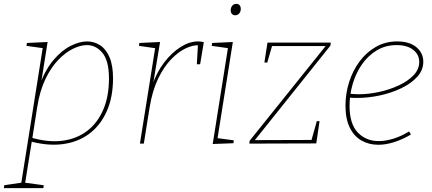

<svg xmlns="http://www.w3.org/2000/svg" viewBox="-62 -742 2234 992"><path d="M-42 230 -40 215 54 201 47 209 160 -502 168 -492 75 -505 77 -520 184 -525 147 -293 142 -301Q172 -382 214.5 -432Q257 -482 303 -505Q349 -528 388 -528Q425 -528 455.5 -508Q486 -488 504 -446Q522 -404 522 -337Q522 -240 489.5 -167Q457 -94 398.5 -50.5Q340 -7 259.5 3Q179 13 83 -15L103 -16L67 209L59 201L164 215L162 230ZM103 -15 96 -32Q187 -5 261.5 -15Q336 -25 389.5 -66.5Q443 -108 472 -176.5Q501 -245 501 -336Q501 -428 467.5 -468.5Q434 -509 387 -509Q354 -509 315 -490Q276 -471 238.5 -432Q201 -393 172 -332Q143 -271 130 -187Z M661 0 741 -502 747 -492 656 -505 658 -520 765 -525 728 -302 724 -300Q747 -368 786 -419Q825 -470 871 -499Q917 -528 961 -528Q978 -528 991 -524L972 -410H955L961 -516L966 -508Q935 -510 897 -492Q859 -474 821.5 -435Q784 -396 754.5 -334.5Q725 -273 711 -187L681 0Z M1037 2 1117 -502 1125 -492 1032 -505 1034 -520 1141 -525 1061 -22 1056 -29 1146 -17 1144 -2ZM1153 -663Q1143 -663 1136.5 -670Q1130 -677 1130 -689Q1130 -703 1138 -712.5Q1146 -722 1159 -722Q1170 -722 1176 -715Q1182 -708 1182 -696Q1182 -682 1174 -672.5Q1166 -663 1153 -663Z M1589 -116 1572 -1 1226 0 1228 -15 1626 -511 1630 -504H1335L1346 -513L1319 -419H1304L1320 -522H1647L1645 -506L1249 -11L1247 -18L1556 -19L1545 -10L1575 -116Z M1893 6Q1844 6 1805.5 -16Q1767 -38 1745 -83Q1723 -128 1723 -196Q1723 -258 1741.5 -317Q1760 -376 1795 -423.5Q1830 -471 1879.5 -499.5Q1929 -528 1990 -528Q2054 -528 2089.5 -498Q2125 -468 2125 -423Q2125 -380 2094 -345.5Q2063 -311 2012 -286.5Q1961 -262 1901 -249Q1841 -236 1783 -236Q1770 -236 1759.5 -236.5Q1749 -237 1738 -238L1742 -258Q1753 -257 1765.5 -256Q1778 -255 1791 -255Q1842 -255 1897 -267Q1952 -279 1999 -301Q2046 -323 2075 -353.5Q2104 -384 2104 -422Q2104 -460 2073 -484.5Q2042 -509 1987 -509Q1930 -509 1885 -482Q1840 -455 1808.5 -410Q1777 -365 1760.5 -309Q1744 -253 1744 -195Q1744 -102 1786.5 -57.5Q1829 -13 1895 -13Q1930 -13 1970.5 -25.5Q2011 -38 2052 -63L2061 -47Q2017 -21 1974 -7.5Q1931 6 1893 6Z"/></svg>

Font: Bitter Thin Thin
Style: Italic
Weight: 250
Italic angle: -9°
Version: Version 2.002